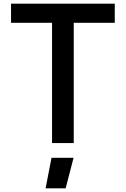

<svg xmlns="http://www.w3.org/2000/svg" viewBox="-20 -778 684 1044"><path d="M40 0ZM604 -654H381V0H263V-654H40V-758H604ZM260 80H380L337 246H228Z"/></svg>

Font: Biryani SemiBold
Style: Regular
Weight: 600
Designer: Dan Reynolds and Mathieu Réguer
Foundry: Dan Reynolds and Mathieu Réguer
Version: Version 1.004; ttfautohint (v1.1) -l 5 -r 5 -G 72 -x 0 -D la